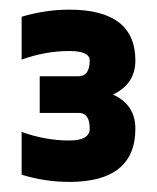

<svg xmlns="http://www.w3.org/2000/svg" viewBox="-20 -718 322 394"><path d="M24.4 -683.6Q73.2 -698.2 122.1 -698.2Q257.8 -698.2 257.8 -593.8Q257.8 -545.9 211.9 -523.9Q257.8 -502.9 257.8 -454.1Q257.8 -344.7 122.1 -344.7Q73.2 -344.7 24.4 -359.4V-447.3Q73.2 -429.7 122.1 -429.7Q164.1 -429.7 164.1 -454.1Q164.1 -486.3 141.6 -486.3H61.5V-561.5H140.6Q164.1 -561.5 164.1 -593.8Q164.1 -613.3 122.1 -613.3Q73.2 -613.3 24.4 -595.7Z"/></svg>

Font: SansationBold
Style: Bold
Weight: 700
Designer: Bernd Montag
Version: Version 1.301